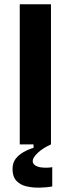

<svg xmlns="http://www.w3.org/2000/svg" viewBox="-20 -680 333 904"><path d="M73 0V-660H220V0ZM226 198Q198 203 166 203.5Q134 204 105 197.5Q76 191 57.5 171.5Q39 152 39 116Q39 87 53.5 68Q68 49 91 36Q114 23 138 16V-7H220V0Q182 17 158 39.5Q134 62 134 78Q134 91 145.5 98.5Q157 106 172.5 108Q188 110 203 109.5Q218 109 226 107Z"/></svg>

Font: Bricolage Grotesque 96pt ExtraBold
Style: Bold
Weight: 700
Version: Version 1.001;gftools[0.9.33.dev8+g029e19f]